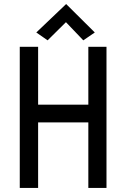

<svg xmlns="http://www.w3.org/2000/svg" viewBox="-20 -932 628 952"><path d="M508 0V-700H418V-413H169V-700H78V0H169V-325H418V0ZM450 -771 308 -912 160 -771 216 -732 307 -822 393 -732Z"/></svg>

Font: Advent Pro
Style: SemiBold
Weight: 600
Designer: Andreas Kalpakidis
Foundry: Andreas Kalpakidis
Version: Version 2.002 2008